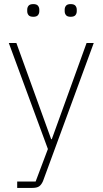

<svg xmlns="http://www.w3.org/2000/svg" viewBox="-20 -718 502 938"><path d="M403 -508H438L190 167Q182 185 171 192.5Q160 200 138 200H64V169H154L214 10L23 -508H60L230 -38H233ZM143 -636Q126 -636 119.5 -644Q113 -652 113 -663V-671Q113 -682 119.5 -690Q126 -698 143 -698Q159 -698 165.5 -690Q172 -682 172 -671V-663Q172 -652 165.5 -644Q159 -636 143 -636ZM325 -636Q309 -636 302.5 -644Q296 -652 296 -663V-671Q296 -682 302.5 -690Q309 -698 325 -698Q342 -698 348.5 -690Q355 -682 355 -671V-663Q355 -652 348.5 -644Q342 -636 325 -636Z"/></svg>

Font: IBM Plex Sans ExtLt
Style: Regular
Weight: 200
Designer: Mike Abbink, Paul van der Laan, Pieter van Rosmalen
Foundry: Bold Monday
Version: Version 3.005